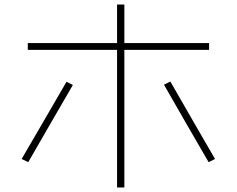

<svg xmlns="http://www.w3.org/2000/svg" viewBox="-20 -811 1040 843"><path d="M494 12V-592H102V-622H494V-791H526V-622H898V-592H526V12ZM896 -99Q846 -184 797.5 -269Q749 -354 700 -439L728 -453Q777 -368 826 -282.5Q875 -197 924 -113ZM104 -99 75 -113Q125 -198 174 -283Q223 -368 272 -452L300 -438Q251 -354 202 -269Q153 -184 104 -99Z"/></svg>

Font: Murecho ExtraLight
Style: Regular
Weight: 200
Designer: Neil Summerour
Foundry: Positype
Version: Version 1.010; ttfautohint (v1.8.3)